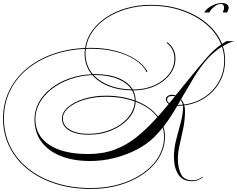

<svg xmlns="http://www.w3.org/2000/svg" viewBox="-92 -988 1562 1264"><path d="M994 -90Q994 -17 957 46Q920 109 853.5 156Q787 203 698.5 229.5Q610 256 507 256Q380 256 273.5 222Q167 188 90 126Q13 64 -29.5 -21Q-72 -106 -72 -208Q-72 -306 -32.5 -388.5Q7 -471 79 -532.5Q151 -594 250 -630.5Q349 -667 468 -672Q477 -733 513.5 -784.5Q550 -836 608 -874.5Q666 -913 740.5 -934.5Q815 -956 901 -956Q1014 -956 1109.5 -923Q1205 -890 1272.5 -832Q1340 -774 1370 -699Q1384 -708 1399 -717H1450Q1416 -709 1375 -684Q1390 -640 1390 -592Q1390 -514 1355.5 -450.5Q1321 -387 1260.5 -346Q1200 -305 1121 -294Q1126 -278 1126 -258Q1126 -200 1114.5 -143.5Q1103 -87 1091 -36Q1079 15 1079 58Q1079 119 1100 159Q1121 199 1173 199Q1196 199 1212 192.5Q1228 186 1241 175L1244 178Q1230 190 1212 197.5Q1194 205 1171 205Q1110 205 1081.5 160Q1053 115 1053 44Q1053 -12 1068 -69Q1083 -126 1098 -181.5Q1113 -237 1113 -286Q1113 -290 1113 -293Q1092 -291 1075 -291Q1054 -255 1031.5 -220.5Q1009 -186 984 -154Q994 -123 994 -90ZM1271 -610Q1314 -660 1364 -695Q1335 -769 1268 -826.5Q1201 -884 1106.5 -917Q1012 -950 901 -950Q817 -950 743.5 -929Q670 -908 612.5 -870.5Q555 -833 519 -782.5Q483 -732 474 -672Q490 -673 507 -673Q595 -673 670.5 -653Q746 -633 800.5 -597.5Q855 -562 879 -515L873 -513Q850 -560 796.5 -594.5Q743 -629 668.5 -648Q594 -667 507 -667Q490 -667 473 -666Q471 -651 471 -635Q471 -557 519 -500Q527 -500 535 -500Q626 -500 690 -473Q754 -446 782 -399H787Q862 -399 923 -426Q984 -453 1020 -499.5Q1056 -546 1056 -602Q1056 -667 1005 -706L1010 -710Q1063 -669 1063 -603Q1063 -545 1026 -497Q989 -449 926.5 -421Q864 -393 786 -393H785Q801 -362 801 -326V-325Q897 -288 948 -221Q966 -241 983.5 -261.5Q1001 -282 1019 -304Q1000 -317 1000 -333Q1000 -348 1012 -356Q1024 -364 1040 -364Q1052 -364 1064 -360Q1110 -416 1161 -479Q1212 -542 1271 -610ZM1277 -604Q1226 -548 1184 -477.5Q1142 -407 1100 -335Q1113 -320 1120 -300Q1197 -310 1256.5 -350.5Q1316 -391 1350 -453Q1384 -515 1384 -592Q1384 -638 1369 -681Q1345 -666 1321 -646Q1297 -626 1277 -604ZM-66 -208Q-66 -107 -24 -23Q18 61 94.5 122Q171 183 276 216.5Q381 250 507 250Q609 250 696.5 224Q784 198 849.5 152Q915 106 951.5 44Q988 -18 988 -90Q988 -120 979 -148Q966 -132 952 -116Q938 -100 923 -85Q874 -37 806 -2Q738 33 660 52.5Q582 72 502 72Q389 72 306.5 38.5Q224 5 179.5 -56.5Q135 -118 135 -203Q135 -262 164 -314.5Q193 -367 244.5 -407Q296 -447 364.5 -471.5Q433 -496 511 -499Q465 -557 465 -634Q465 -650 467 -666Q349 -661 251.5 -625Q154 -589 82.5 -528.5Q11 -468 -27.5 -386.5Q-66 -305 -66 -208ZM535 -494Q530 -494 524 -494Q564 -451 627.5 -426Q691 -401 774 -399Q745 -443 683 -468.5Q621 -494 535 -494ZM141 -203Q141 -95 232.5 -34.5Q324 26 487 26Q585 26 663 -3Q741 -32 808.5 -86.5Q876 -141 944 -217Q895 -282 801 -318Q798 -257 755 -208Q712 -159 643 -130Q574 -101 490 -101Q410 -101 363 -129.5Q316 -158 316 -207Q316 -249 355.5 -283Q395 -317 461 -337.5Q527 -358 606 -358Q658 -358 706 -350Q754 -342 795 -327Q795 -363 777 -393Q690 -394 623 -420.5Q556 -447 516 -494Q439 -491 371 -467Q303 -443 251 -403.5Q199 -364 170 -312.5Q141 -261 141 -203ZM1008 -331Q1008 -318 1023 -309Q1032 -320 1041 -331Q1050 -342 1060 -354Q1051 -356 1042 -356Q1008 -356 1008 -331ZM322 -208Q322 -162 367.5 -134.5Q413 -107 490 -107Q551 -107 605.5 -123.5Q660 -140 702 -169.5Q744 -199 768.5 -237.5Q793 -276 795 -320Q754 -335 706 -343Q658 -351 605 -351Q528 -351 463.5 -331.5Q399 -312 360.5 -279.5Q322 -247 322 -208ZM1097 -330Q1093 -321 1088 -313Q1083 -305 1078 -297Q1095 -297 1112 -299Q1108 -316 1097 -330ZM1286 -906H1252Q1269 -933 1303 -950.5Q1337 -968 1365 -968Q1413 -968 1413 -937Q1413 -923 1403 -906H1374Q1378 -914 1380.5 -922Q1383 -930 1383 -937Q1383 -962 1361 -962Q1342 -962 1320 -945.5Q1298 -929 1286 -906Z"/></svg>

Font: Ballet 72pt
Style: Regular
Weight: 400
Designer: Maximiliano R. Sproviero
Foundry: Omnibus-Type
Version: Version 1.100; ttfautohint (v1.8.3)